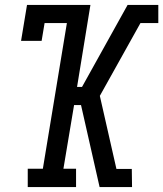

<svg xmlns="http://www.w3.org/2000/svg" viewBox="-20 -755 659 775"><path d="M92 0V-74H153L250 -662H160L148 -590H65L89 -735H345L291 -404H311L495 -735H619V-662H547L383 -368L450 -73H512L513 0H382L307 -331H279L236 -74H287V0Z"/></svg>

Font: Iosevka Etoile
Style: Italic
Weight: 400
Italic angle: -9°
Designer: Belleve Invis
Foundry: Belleve Invis
Version: Version 22.1.2; ttfautohint (v1.8.4)